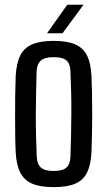

<svg xmlns="http://www.w3.org/2000/svg" viewBox="-20 -780 451 808"><path d="M206 7.5Q149 7.5 115 -7.2Q81 -22 64.8 -54.8Q48.5 -87.5 46 -140.5Q44.5 -169.5 44 -209.8Q43.5 -250 43.5 -294.2Q43.5 -338.5 44 -381.5Q44.5 -424.5 46 -459.5Q49 -513.5 65 -546Q81 -578.5 115.2 -593.2Q149.5 -608 206 -608Q263.5 -608 297.5 -592.8Q331.5 -577.5 347 -545Q362.5 -512.5 365 -459.5Q366.5 -427.5 367.2 -387Q368 -346.5 368 -303.2Q368 -260 367.2 -218Q366.5 -176 365 -140.5Q362.5 -87.5 346.8 -54.8Q331 -22 297 -7.2Q263 7.5 206 7.5ZM206 -60.5Q245 -60.5 260.2 -75.2Q275.5 -90 276.5 -121Q278 -166.5 279 -210.8Q280 -255 280.2 -299.2Q280.5 -343.5 279.5 -388.2Q278.5 -433 276.5 -479.5Q275.5 -512 259.5 -525.8Q243.5 -539.5 206 -539.5Q168 -539.5 151.5 -524.8Q135 -510 134 -478Q133 -439.5 132 -396Q131 -352.5 130.8 -306.8Q130.5 -261 131.5 -214.5Q132.5 -168 134.5 -122.5Q136 -89.5 152 -75Q168 -60.5 206 -60.5ZM178 -640 263 -760H331.5L243 -640Z"/></svg>

Font: Big Shoulders Text Thin Medium
Style: Regular
Weight: 500
Version: Version 2.002